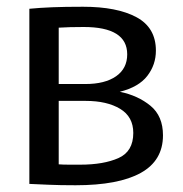

<svg xmlns="http://www.w3.org/2000/svg" viewBox="-20 -546 541 569"><path d="M204 3Q157 3 124 1.5Q91 0 67 -1V-520Q98 -523 135 -524.5Q172 -526 226 -526Q327 -526 384.5 -495Q442 -464 442 -396Q442 -354 416.5 -321Q391 -288 335 -274Q389 -263 426 -232.5Q463 -202 463 -145Q463 -70 397 -33.5Q331 3 204 3ZM233 -297Q291 -297 324 -320Q357 -343 357 -385Q357 -466 228 -466Q185 -466 154 -464V-297ZM218 -58Q287 -58 331 -77.5Q375 -97 375 -152Q375 -200 336 -223.5Q297 -247 234 -247H154V-59Q167 -58 184.5 -58Q202 -58 218 -58Z"/></svg>

Font: Murecho
Style: Regular
Weight: 400
Designer: Neil Summerour
Foundry: Positype
Version: Version 1.010; ttfautohint (v1.8.3)